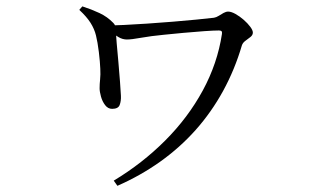

<svg xmlns="http://www.w3.org/2000/svg" viewBox="-20 -537 1040 608"><path d="M340.2 35Q430.6 -19.4 503 -91.9Q575.3 -164.3 622 -250.2Q668.7 -336.2 682.8 -429.4Q683.8 -435.8 681.5 -438.2Q679.2 -440.5 673.3 -440.5Q657.5 -440.5 626.2 -438.3Q594.8 -436.1 560.3 -432.9Q525.8 -429.7 498.7 -426.9Q457.2 -422.9 426.7 -417.4Q396.3 -411.9 381.9 -411.9Q367.8 -411.9 354.9 -419.7Q342 -427.5 324.2 -440.8L324.4 -456.2Q341.5 -456.4 373.6 -458Q405.7 -459.6 445.6 -462.2Q485.4 -464.8 526.2 -468.2Q567.1 -471.6 601.5 -474.9Q636 -478.2 657.4 -480.8Q664.9 -482 672.5 -486.8Q680.2 -491.7 687.9 -496Q695.7 -500.3 702.5 -500.3Q712.2 -500.3 725.7 -492.8Q739.2 -485.2 751.7 -474.3Q764.2 -463.3 772.5 -452.2Q780.7 -441.2 780.7 -433.9Q780.7 -425.8 773 -419.8Q765.3 -413.7 757 -407.7Q748.7 -401.6 746 -393.4Q723.3 -316.2 686.4 -248.9Q649.5 -181.6 599.6 -125.5Q549.7 -69.5 487.2 -25Q424.8 19.4 351.8 51.4ZM335 -192.3Q321.9 -192.3 312.9 -204.1Q303.9 -215.9 299.7 -231.4Q295.4 -246.9 295.4 -257.4Q295.4 -270.9 297 -285.6Q298.6 -300.3 297.6 -319.3Q296.8 -340.6 293 -372.3Q289.1 -404.1 283.9 -424.9Q278.9 -445.4 266.7 -464.7Q254.4 -484.1 231.1 -505.7L240.8 -516.8Q269.8 -507.5 294.9 -495.7Q320 -484 338.9 -464.3Q345.2 -457.7 345.6 -450.8Q346 -444 346.8 -437.4Q347.2 -427.5 349.5 -400.5Q351.8 -373.5 354.9 -340.5Q357.9 -307.5 360 -278.2Q362.1 -248.8 362.9 -233.8Q363.7 -217.2 359 -204.7Q354.4 -192.3 335 -192.3Z"/></svg>

Font: Noto Serif SC ExtraLight
Style: Regular
Weight: 200
Designer: Ryoko NISHIZUKA 西塚涼子 (kana & ideographs); Frank Grießhammer (Latin, Greek & Cyrillic); Wenlong ZHANG 张文龙 (bopomofo); San
Foundry: Adobe
Version: Version 2.002-H1;hotconv 1.1.0;makeotfexe 2.6.0